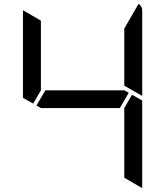

<svg xmlns="http://www.w3.org/2000/svg" viewBox="-20 -1014 856 995"><path d="M152 -477 99 -507V-959V-961L192 -907V-546ZM647 -533 601 -454H192L169 -467L215 -546H624ZM664 -523 717 -493V-41V-39L624 -93V-454ZM698 -994Q717 -982 717 -959V-517L624 -570V-866Z"/></svg>

Font: DSEG7 Modern
Style: Regular
Weight: 400
Designer: Keshikan(Twitter:@keshinomi_88pro)
Version: Version 0.46